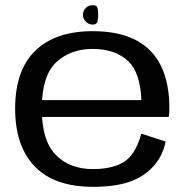

<svg xmlns="http://www.w3.org/2000/svg" viewBox="-20 -717 734 742"><path d="M340 5V-63.5Q248.5 -63.5 195 -119Q141.5 -174 141.5 -296.5Q141.5 -424 197 -476Q252.5 -528 338 -528Q426 -528 477.5 -479Q522 -434 526.5 -330H130V-265H632Q634.5 -280.5 634.5 -298.5Q634.5 -445.5 561 -521Q486.5 -596.5 338 -596.5Q194.5 -596.5 117 -521.5Q38.5 -446.5 38.5 -296.5Q38.5 -152 115 -73Q190.5 5 340 5ZM340 -63.5V5Q423 5 479.5 -14Q535.5 -33.5 572.5 -74Q609.5 -114.5 620 -170L526 -200.5Q515.5 -159 494 -126Q472 -93 432 -78Q392.5 -63.5 340 -63.5ZM338.5 -622Q353.5 -622 356.5 -633.2Q359.5 -644.5 359.5 -660Q359.5 -675.5 356.8 -686.2Q354 -697 338.5 -697Q322.5 -697 311.5 -686.2Q300.5 -675.5 300.5 -660Q300.5 -644.5 311.8 -633.2Q323 -622 338.5 -622Z"/></svg>

Font: Anybody SemiExpanded
Style: Regular
Weight: 400
Width: 6
Designer: Tyler Finck
Foundry: Etcetera Type Company
Version: Version 1.113;gftools[0.9.25]